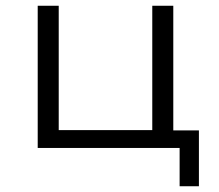

<svg xmlns="http://www.w3.org/2000/svg" viewBox="-20 -514 762 667"><path d="M604 133V0H111V-494H184V-62H509V-494H582V-61H671V133Z"/></svg>

Font: Nunito Sans 7pt SemiExpanded Light
Style: Regular
Weight: 300
Width: 6
Designer: Vernon Adams
Foundry: Vernon Adams
Version: Version 3.101;gftools[0.9.27]